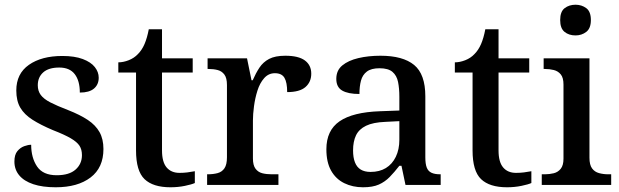

<svg xmlns="http://www.w3.org/2000/svg" viewBox="-20 -783 2622 813"><path d="M216 10Q160 10 121 -3Q82 -16 61.5 -40.5Q41 -65 41 -99Q41 -128 53.5 -143Q66 -158 82.5 -164Q99 -170 112 -170Q112 -115 137 -78Q162 -41 220 -41Q273 -41 300 -65Q327 -89 327 -126Q327 -150 316.5 -166Q306 -182 279.5 -197.5Q253 -213 204 -232Q152 -254 117.5 -276Q83 -298 66 -327Q49 -356 49 -400Q49 -471 102.5 -508.5Q156 -546 244 -546Q296 -546 330.5 -533Q365 -520 381.5 -499Q398 -478 398 -454Q398 -425 378 -408Q358 -391 318 -391Q318 -441 296.5 -469Q275 -497 231 -497Q186 -497 163 -476.5Q140 -456 140 -422Q140 -398 152.5 -381Q165 -364 193 -349.5Q221 -335 268 -317Q319 -297 352 -275Q385 -253 401.5 -223.5Q418 -194 418 -152Q418 -73 363.5 -31.5Q309 10 216 10Z M702 10Q628 10 592 -24.5Q556 -59 556 -146V-476H481V-519Q502 -519 525 -528Q548 -537 564 -554Q581 -571 592 -596.5Q603 -622 610 -659H666V-536H796V-476H666V-146Q666 -97 685.5 -74Q705 -51 740 -51Q758 -51 773.5 -53Q789 -55 805 -58V-8Q792 -2 763 4Q734 10 702 10Z M857 0V-45H860Q883 -45 901.5 -50Q920 -55 930.5 -70.5Q941 -86 941 -117V-423Q941 -453 930 -467.5Q919 -482 901.5 -486.5Q884 -491 862 -491H859V-536H1026L1045 -443H1050Q1063 -473 1078.5 -496.5Q1094 -520 1119.5 -533.5Q1145 -547 1188 -547Q1244 -547 1271 -527Q1298 -507 1298 -471Q1298 -436 1273.5 -414.5Q1249 -393 1196 -393Q1196 -434 1184.5 -453.5Q1173 -473 1144 -473Q1117 -473 1098.5 -452Q1080 -431 1070 -399Q1060 -367 1055.5 -333Q1051 -299 1051 -273V-112Q1051 -83 1062 -68.5Q1073 -54 1090.5 -49.5Q1108 -45 1130 -45H1159V0Z M1517 10Q1473 10 1437.5 -7.5Q1402 -25 1382 -60.5Q1362 -96 1362 -151Q1362 -231 1418 -269.5Q1474 -308 1589 -312L1671 -315V-373Q1671 -409 1665.5 -436Q1660 -463 1642 -478.5Q1624 -494 1587 -494Q1552 -494 1533.5 -480Q1515 -466 1508.5 -441.5Q1502 -417 1502 -385Q1454 -385 1429 -399.5Q1404 -414 1404 -449Q1404 -485 1429.5 -506Q1455 -527 1497.5 -537Q1540 -547 1591 -547Q1686 -547 1733.5 -508Q1781 -469 1781 -375V-117Q1781 -89 1787 -73.5Q1793 -58 1807 -51.5Q1821 -45 1843 -45H1846V0H1697L1680 -81H1671Q1650 -54 1630 -33.5Q1610 -13 1584 -1.5Q1558 10 1517 10ZM1549 -55Q1587 -55 1614 -71.5Q1641 -88 1656 -119Q1671 -150 1671 -191V-270L1612 -267Q1560 -265 1530 -250.5Q1500 -236 1487.5 -210Q1475 -184 1475 -146Q1475 -116 1483 -95.5Q1491 -75 1507.5 -65Q1524 -55 1549 -55Z M2127 10Q2053 10 2017 -24.5Q1981 -59 1981 -146V-476H1906V-519Q1927 -519 1950 -528Q1973 -537 1989 -554Q2006 -571 2017 -596.5Q2028 -622 2035 -659H2091V-536H2221V-476H2091V-146Q2091 -97 2110.5 -74Q2130 -51 2165 -51Q2183 -51 2198.5 -53Q2214 -55 2230 -58V-8Q2217 -2 2188 4Q2159 10 2127 10Z M2274 0V-45H2287Q2307 -45 2325 -49.5Q2343 -54 2354.5 -68.5Q2366 -83 2366 -111V-425Q2366 -454 2354.5 -468Q2343 -482 2325 -486.5Q2307 -491 2287 -491H2282V-536H2476V-115Q2476 -85 2487 -70Q2498 -55 2516.5 -50Q2535 -45 2555 -45H2568V0ZM2417 -633Q2389 -633 2370.5 -648Q2352 -663 2352 -698Q2352 -734 2371 -748.5Q2390 -763 2417 -763Q2443 -763 2462.5 -748.5Q2482 -734 2482 -698Q2482 -663 2462.5 -648Q2443 -633 2417 -633Z"/></svg>

Font: Noto Serif Kannada Medium
Style: Regular
Weight: 500
Version: Version 2.003